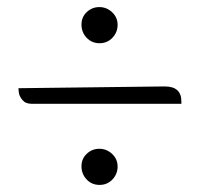

<svg xmlns="http://www.w3.org/2000/svg" viewBox="-20 -525 560 542"><path d="M297.5 -418.5Q283 -403 261 -403Q239 -403 224.5 -418.5Q210 -434 210 -455.5Q210 -477 225 -491Q240 -505 260.5 -505Q281 -505 296.5 -490.5Q312 -476 312 -455Q312 -434 297.5 -418.5ZM297.5 -18.5Q283 -3 261 -3Q239 -3 224.5 -18.5Q210 -34 210 -55.5Q210 -77 225 -91Q240 -105 260.5 -105Q281 -105 296.5 -90.5Q312 -76 312 -55Q312 -34 297.5 -18.5ZM492 -239Q492 -236 492 -232H69Q52 -232 43 -243Q34 -254 33 -265L32 -276L445 -281Q492 -281 492 -239Z"/></svg>

Font: Sedan SC
Style: Regular
Weight: 400
Designer: Sebastian Salazar
Foundry: Sebastian Salazar
Version: Version 1.001